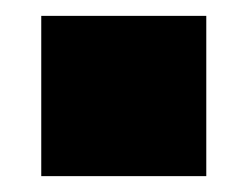

<svg xmlns="http://www.w3.org/2000/svg" viewBox="-20 -481 312 242"><path d="M32 -259H240V-461H32Z"/></svg>

Font: Aspekta 900
Style: Regular
Weight: 900
Designer: Ivo Dolenc
Version: Version 2.000